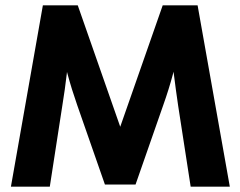

<svg xmlns="http://www.w3.org/2000/svg" viewBox="-20 -701 903 721"><path d="M21 0 141 -681H272L435 -215H428L591 -681H722L843 0H696L649 -304Q640 -365 632.5 -425.5Q625 -486 620 -547H661Q645 -481 629.5 -423Q614 -365 593 -306L489 -8H374L270 -306Q249 -366 233.5 -423.5Q218 -481 202 -547H243Q238 -486 231 -425.5Q224 -365 214 -304L167 0Z"/></svg>

Font: Gabarito
Style: Bold
Weight: 700
Designer: Leandro Assis / Alvaro Franca / Felipe Casaprima
Foundry: Naipe Foundry
Version: Version 1.000